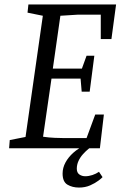

<svg xmlns="http://www.w3.org/2000/svg" viewBox="-20 -668 548 865"><path d="M21 0 24 -37 95 -51 173 -597 104 -611 108 -648H503L482 -492H434V-602H332L252 -597L218 -359H349L370 -417H405L384 -255H348L343 -314H212L174 -52Q201 -48 227 -47Q253 -46 266 -46H370L409 -152H448L430 0ZM336 177Q306 177 284 164Q262 151 262 114Q262 88 275 64Q288 40 310.5 20Q333 0 363 -14H402Q392 -8 379 2.5Q366 13 353.5 27Q341 41 333.5 57.5Q326 74 326 92Q326 110 337.5 118Q349 126 364 126Q380 126 396.5 120.5Q413 115 426 106L442 130Q439 134 424 145.5Q409 157 386.5 167Q364 177 336 177Z"/></svg>

Font: Faustina
Style: Italic
Weight: 400
Italic angle: -8°
Designer: Alfonso Garcia
Foundry: http://www.omnibus-type.com
Version: Version 1.200